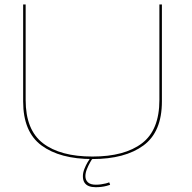

<svg xmlns="http://www.w3.org/2000/svg" viewBox="-20 -694 840 842"><path d="M385.5 3.5Q528 3.5 609 -56Q690 -115.5 690 -249V-674.5H679V-255.5Q679 -124 602.8 -65.8Q526.5 -7.5 385.5 -7.5Q244.5 -7.5 168.5 -65.8Q92.5 -124 92.5 -255.5V-674.5H81.5V-249Q81.5 -115.5 162.2 -56Q243 3.5 385.5 3.5ZM399.5 127Q412 127 424.5 125.5Q437 124 447.2 121.2Q457.5 118.5 463 116.5L459 105.5Q453.5 108 443.8 110.5Q434 113 422.5 114.5Q411 116 400.5 116Q377 116 365.8 105.8Q354.5 95.5 354.5 78.5Q354.5 64.5 360.8 48.5Q367 32.5 374.8 18.8Q382.5 5 386.5 0H375.5Q372 4.5 364.2 17.5Q356.5 30.5 350 47Q343.5 63.5 343.5 79Q343.5 96 350.5 106.8Q357.5 117.5 370 122.2Q382.5 127 399.5 127Z"/></svg>

Font: Anybody Expanded Thin
Style: Regular
Weight: 250
Width: 7
Version: Version 1.113;gftools[0.9.25]